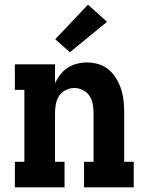

<svg xmlns="http://www.w3.org/2000/svg" viewBox="-20 -807 640 827"><path d="M44 0V-110H85V-420H44V-530H217V-448Q226 -468 239.5 -485.5Q253 -503 271.5 -515Q290 -527 311.5 -532.5Q333 -538 354 -538Q380 -538 405 -530.5Q430 -523 449 -506.5Q468 -490 481.5 -467.5Q495 -445 502.5 -420.5Q510 -396 512.5 -371Q515 -346 515 -320V-110H556V0H342V-110H383V-320Q383 -339 379.5 -358.5Q376 -378 365.5 -394Q355 -410 337 -419Q319 -428 300 -428Q281 -428 263 -419Q245 -410 234.5 -394Q224 -378 220.5 -358.5Q217 -339 217 -320V-110H258V0ZM281 -582 218 -638 359 -787 441 -713Z"/></svg>

Font: Iosevka Curly Slab XBdEx
Style: Regular
Weight: 800
Width: 7
Monospace: yes
Designer: Belleve Invis
Foundry: Belleve Invis
Version: Version 11.0.0; ttfautohint (v1.8.3)